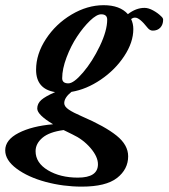

<svg xmlns="http://www.w3.org/2000/svg" viewBox="-96 -464 640 729"><path d="M214.4 244.6Q144 244.6 77.1 226.6Q10.3 208.5 -33 176.3Q-76.2 144 -76.2 106.9Q-76.2 66.9 -25.4 40.8Q25.4 14.6 105.5 7.8Q45.4 -28.3 45.4 -51.8Q45.4 -70.8 60.8 -84.5Q76.2 -98.1 113.3 -114.3Q41 -126 41 -199.2Q41 -258.8 78.4 -315.9Q115.7 -373 175.5 -408.7Q235.4 -444.3 297.4 -444.3Q359.4 -444.3 389.6 -410.2Q420.4 -434.1 452.6 -434.1Q467.8 -434.1 485.6 -424.3Q503.4 -414.6 516.1 -401.9Q523.4 -395.5 523.4 -389.2Q523.4 -370.6 512.7 -359.1Q502 -347.7 483.9 -347.7Q473.1 -347.7 464.4 -358.4Q433.6 -397.5 417 -397Q409.7 -397.5 401.9 -391.6Q410.2 -374 410.2 -353.5Q410.2 -303.2 375.7 -251Q341.3 -198.7 286.6 -161.6Q231.9 -124.5 175.3 -115.2Q147.9 -93.3 147.9 -72.3Q147.9 -59.6 164.8 -48.1Q181.6 -36.6 214.4 -22.5Q302.7 15.6 346.7 51Q390.6 86.4 390.6 129.4Q390.6 178.7 348.4 211.7Q306.2 244.6 214.4 244.6ZM163.6 -147.5Q184.1 -147.5 219.5 -189Q254.9 -230.5 283 -289.1Q311 -347.7 311 -389.6Q311 -409.7 288.1 -409.7Q271 -409.7 245.6 -385.3Q220.2 -360.8 196.8 -325.4Q173.3 -290 156.7 -246.1Q140.1 -202.1 140.1 -167Q140.1 -147.5 163.6 -147.5ZM39.1 109.9Q39.1 154.3 85.9 182.4Q132.8 210.4 199.7 210.4Q275.9 210.4 275.9 159.7Q275.9 130.9 247.6 97.9Q219.2 64.9 178.2 45.9Q159.2 37.1 145.5 29.8Q90.8 37.1 64.9 59.3Q39.1 81.5 39.1 109.9Z"/></svg>

Font: Elstob
Style: Bold Italic
Weight: 700
Italic angle: -20°
Designer: Peter S. Baker
Version: Version 1.015